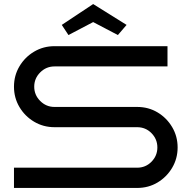

<svg xmlns="http://www.w3.org/2000/svg" viewBox="-20 -928 930 948"><path d="M857 -200Q857 -145 830 -99.5Q803 -54 758 -27Q713 0 657 0H49V-100H657Q699 -100 728 -129.5Q757 -159 757 -200Q757 -241 728 -270.5Q699 -300 657 -300H249Q194 -300 148.5 -327Q103 -354 76 -399.5Q49 -445 49 -500Q49 -555 76 -600.5Q103 -646 148.5 -673Q194 -700 249 -700H807V-600H249Q208 -600 178.5 -570.5Q149 -541 149 -500Q149 -459 178.5 -429.5Q208 -400 249 -400H657Q713 -400 758 -373Q803 -346 830 -300.5Q857 -255 857 -200ZM562 -755 440 -819 318 -755 285 -805 440 -908 605 -805Z"/></svg>

Font: Bruno Ace SC
Style: Regular
Weight: 400
Version: Version 1.100; ttfautohint (v1.8.4.7-5d5b);gftools[0.9.27]